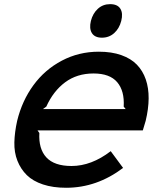

<svg xmlns="http://www.w3.org/2000/svg" viewBox="-20 -887 763 917"><path d="M185.1 -366.2H580.1L570.8 -377.9Q575.2 -452.6 539.8 -494.4Q504.4 -536.1 426.8 -536.1Q347.7 -536.1 291 -493.9Q234.4 -451.7 201.2 -377.9ZM675.8 -310.1Q674.3 -304.7 662.1 -264.2H159.2L168 -252Q163.6 -176.3 201.4 -135.3Q239.3 -94.2 321.8 -94.2Q416.5 -94.2 508.8 -165L567.9 -85Q442.4 9.8 295.9 9.8Q232.9 9.8 185.1 -6.1Q137.2 -22 108.2 -50.5Q79.1 -79.1 63.2 -119.1Q47.4 -159.2 48.6 -207.3Q49.8 -255.4 62 -310.1Q85.4 -405.8 139.6 -480Q193.8 -554.2 275.1 -597.2Q356.4 -640.1 452.1 -640.1Q513.2 -640.1 559.3 -623.8Q605.5 -607.4 633.8 -578.1Q662.1 -548.8 676.3 -507.6Q690.4 -466.3 689.9 -416.7Q689.5 -367.2 675.8 -310.1ZM559.1 -787.1Q549.8 -751 525.4 -729Q501 -707 466.8 -707Q432.6 -707 418.9 -729Q405.3 -751 414.1 -787.1Q423.3 -823.2 447.5 -845.2Q471.7 -867.2 505.9 -867.2Q541 -867.2 554.7 -845.5Q568.4 -823.7 559.1 -787.1Z"/></svg>

Font: Sinkin Sans 500 Medium Italic
Style: Regular
Weight: 500
Italic angle: -112°
Designer: Keith Bates
Foundry: K-Type
Version: Sinkin Sans (version 1.0)  by Keith Bates   •   © 2014   www